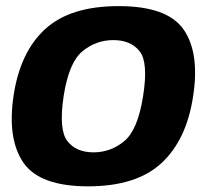

<svg xmlns="http://www.w3.org/2000/svg" viewBox="-20 -620 708 644"><path d="M275.5 5Q438 5 522.2 -73.5Q606.5 -152 628 -299Q650 -443.5 595.5 -521.5Q541 -599.5 378 -599.5Q215.5 -599.5 131.5 -522.5Q47.5 -445.5 25.5 -299Q4 -154 58.5 -74.5Q113 5 275.5 5ZM293.5 -109Q235.5 -109 206 -146.8Q176.5 -184.5 193.5 -298Q211 -410.5 256.5 -448Q302 -485.5 360 -485.5Q418.5 -485.5 448.2 -448.2Q478 -411 460 -298Q442.5 -185 397.2 -147Q352 -109 293.5 -109Z"/></svg>

Font: Anybody UltraCondensed Thin
Style: Bold Italic
Weight: 700
Italic angle: -10°
Version: Version 1.111